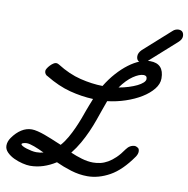

<svg xmlns="http://www.w3.org/2000/svg" viewBox="-129 -1073 1193 1221"><g transform="rotate(10 467.5 -462.5)"><path d="M466 -443Q391 -446 314.5 -466Q238 -486 157 -535Q148 -538 142 -546.5Q136 -555 136 -566Q136 -573 142.5 -583.5Q149 -594 158.5 -604Q168 -614 178 -620.5Q188 -627 195 -627Q197 -627 201.5 -626.5Q206 -626 215 -621Q291 -573 366.5 -554.5Q442 -536 511 -535Q541 -584 575.5 -622.5Q610 -661 646 -688Q682 -715 717 -729Q752 -743 782 -743Q872 -743 872 -647Q872 -611 845 -577.5Q818 -544 774 -517Q730 -490 673.5 -471Q617 -452 557 -445Q552 -433 547 -417.5Q542 -402 535 -384Q524 -352 510.5 -314Q497 -276 479.5 -236.5Q462 -197 439.5 -157.5Q417 -118 389 -83Q423 -68 462 -56.5Q501 -45 536 -45Q560 -45 583.5 -50.5Q607 -56 630.5 -69.5Q654 -83 678 -106Q702 -129 726 -164Q748 -195 782 -195Q795 -192 802.5 -185.5Q810 -179 810 -163Q810 -149 799 -131Q731 -33 659 7Q587 47 515 47Q462 47 408.5 30.5Q355 14 310 -7Q271 18 229.5 31.5Q188 45 144 45Q124 45 95 38Q66 31 39.5 18.5Q13 6 -6 -13Q-25 -32 -25 -56Q-25 -82 -7 -108Q19 -145 50.5 -165Q82 -185 117 -185Q133 -185 155.5 -179.5Q178 -174 201.5 -165.5Q225 -157 248 -147.5Q271 -138 290 -130Q297 -127 301 -125.5Q305 -124 314 -120Q337 -146 355.5 -178.5Q374 -211 389 -244.5Q404 -278 416 -310Q428 -342 437 -368Q440 -376 443 -383.5Q446 -391 448 -397Q450 -403 453 -409.5Q456 -416 458 -422Q460 -427 462 -432.5Q464 -438 466 -443ZM561 -537Q588 -539 613 -543Q605 -532 598 -521.5Q591 -511 584 -499ZM757 -649Q729 -649 690 -622.5Q651 -596 613 -543Q647 -549 677 -558.5Q707 -568 729.5 -579Q752 -590 765.5 -602.5Q779 -615 779 -627Q779 -649 757 -649ZM255 -34Q244 -39 234.5 -43.5Q225 -48 215 -53Q238 -60 261 -74L263 -31L255 -35ZM68 -81Q68 -76 78.5 -70Q89 -64 105 -59Q121 -54 138 -50.5Q155 -47 169 -47Q192 -47 215 -53Q180 -70 149 -81.5Q118 -93 100 -93Q92 -93 80 -90Q68 -87 68 -81ZM888 -956Q896 -964 906 -968Q916 -972 925 -972Q943 -972 951.5 -962Q960 -952 960 -935Q960 -914 937 -894L766 -741Q756 -733 747.5 -729Q739 -725 730 -725Q696 -725 696 -761Q696 -782 717 -803Z"/></g></svg>

Font: Discipuli Britannica Bold
Style: Regular
Weight: 700
Designer: Peter Wiegel
Foundry: Peter Wiegel
Version: Version 0.001 2009